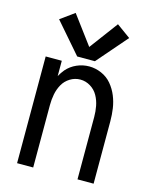

<svg xmlns="http://www.w3.org/2000/svg" viewBox="-115 -845 731 921"><g transform="rotate(15 250.0 -384.5)"><path d="M206 -569 76 -719 145 -769 250 -628 355 -769 424 -719 294 -569ZM60 0V-530H140V-454Q150 -472 163 -488Q184 -512 213.5 -525Q243 -538 275 -538Q306 -538 336 -525Q366 -512 386.5 -487.5Q407 -463 419 -433.5Q431 -404 435.5 -373Q440 -342 440 -310V0H360V-310Q360 -337 355 -363.5Q350 -390 337 -413.5Q324 -437 300.5 -451.5Q277 -466 250 -466Q223 -466 199.5 -451.5Q176 -437 163 -413.5Q150 -390 145 -363.5Q140 -337 140 -310V0Z"/></g></svg>

Font: Iosevka SS01
Style: Regular
Weight: 400
Monospace: yes
Designer: Belleve Invis
Foundry: Belleve Invis
Version: 2.3.3; ttfautohint (v1.8.3)